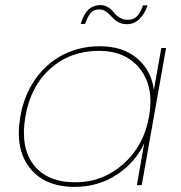

<svg xmlns="http://www.w3.org/2000/svg" viewBox="-20 -729 711 756"><path d="M60.1 -270Q74.7 -354.5 119.4 -417.7Q164.1 -481 229.5 -513.9Q294.9 -546.9 372.1 -546.9Q464.8 -546.9 520.5 -498.8Q576.2 -450.7 585.9 -375L615.2 -540H633.8L538.1 0H519L547.9 -165Q513.2 -89.8 440.2 -41.5Q367.2 6.8 273.9 6.8Q156.2 6.8 97.2 -67.9Q38.1 -142.6 60.1 -270ZM369.1 -528.8Q257.3 -528.8 179 -459.5Q100.6 -390.1 80.1 -270Q59.1 -149.4 112.3 -80.3Q165.5 -11.2 276.9 -11.2Q383.8 -11.2 465.1 -82.8Q546.4 -154.3 566.9 -270Q587.4 -385.7 531.7 -457.3Q476.1 -528.8 369.1 -528.8ZM314.9 -634.8H297.9Q318.4 -709 376 -709Q392.6 -709 406.2 -700Q419.9 -690.9 428.2 -679.9Q436.5 -668.9 450.7 -659.9Q464.8 -650.9 481.9 -650.9Q507.8 -650.9 521.5 -667.2Q535.2 -683.6 543 -708H561Q549.8 -674.3 528.8 -654.1Q507.8 -633.8 480 -633.8Q462.9 -633.8 449.7 -639.9Q436.5 -646 428 -654.5Q419.4 -663.1 411.6 -671.4Q403.8 -679.7 393.6 -685.8Q383.3 -691.9 371.1 -691.9Q358.4 -691.9 348.9 -687Q339.4 -682.1 332.8 -672.1Q326.2 -662.1 322.8 -654.5Q319.3 -647 314.9 -634.8Z"/></svg>

Font: SVN-Poppins Thin
Style: Italic
Weight: 100
Italic angle: -10°
Designer: Ninad Kale (Devanagari), Jonny Pinhorn (Latin)
Foundry: Indian Type Foundry
Version: Version 3.002 2017